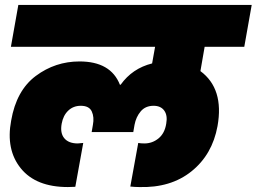

<svg xmlns="http://www.w3.org/2000/svg" viewBox="-20 -760 1036 775"><path d="M858 -251Q837 -136 753 -68.5Q669 -1 541 -5Q526 -5 506 -7L538 -183Q548 -181 563 -181Q595 -181 620 -201.5Q645 -222 651 -261Q657 -294 643 -313.5Q629 -333 600 -333Q567 -333 548 -310.5Q529 -288 523 -256L518 -227H350L355 -256Q361 -287 350.5 -310Q340 -333 306 -333Q276 -333 255.5 -313.5Q235 -294 229 -261Q222 -223 239.5 -202Q257 -181 294 -181Q300 -181 316 -183L284 -6Q270 -5 254 -5Q125 -5 64 -80.5Q3 -156 25 -273Q46 -395 124.5 -453.5Q203 -512 301 -512Q427 -512 464 -418H467Q514 -484 594 -504L606 -571H24L54 -740H996L966 -571H806L789 -473Q885 -402 858 -251Z"/></svg>

Font: Poppins Black
Style: Italic
Weight: 900
Italic angle: -10°
Designer: Ninad Kale (Devanagari), Jonny Pinhorn (Latin)
Foundry: Indian Type Foundry
Version: Version 3.200;PS 1.000;hotconv 16.6.54;makeotf.lib2.5.65590